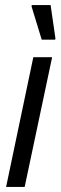

<svg xmlns="http://www.w3.org/2000/svg" viewBox="-20 -735 238 755"><path d="M4 0 111 -510H185L77 0ZM144 -579 104 -710 105 -715H179L198 -584L197 -579Z"/></svg>

Font: Saira Condensed
Style: Italic
Weight: 400
Width: 3
Italic angle: -12°
Designer: Hector Gatti with collaboration of the Omnibus-Type team
Foundry: Omnibus-Type
Version: Version 1.100